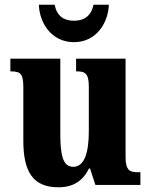

<svg xmlns="http://www.w3.org/2000/svg" viewBox="-20 -785 639 815"><path d="M294 -606C390 -606 440 -690 442 -765H377C367 -717 337 -697 294 -697C251 -697 221 -717 212 -765H145C147 -690 197 -606 294 -606ZM228 10C290 10 331 -16 358 -70H362L385 0H576V-54H566C534 -54 513 -59 513 -117V-536H303V-482H306C338 -482 357 -476 357 -419V-228C357 -136 338 -77 291 -77C247 -77 236 -125 236 -219V-536H24V-482H27C71 -482 79 -468 79 -411V-188C79 -53 122 10 228 10Z"/></svg>

Font: Noto Serif Sinhala Condensed ExtraBold
Style: Regular
Weight: 800
Width: 3
Designer: Jelle Bosma - Monotype Design Team
Foundry: Monotype Imaging Inc.
Version: Version 2.007